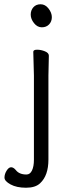

<svg xmlns="http://www.w3.org/2000/svg" viewBox="-20 -718 341 900"><path d="M168 141Q146 162 102 162Q58 162 29.5 146.5Q1 131 1 114.5Q1 98 11 82Q21 66 32 66Q43 66 54 79Q70 100 104 100Q121 100 130 81Q139 62 139 31V-364L136 -475Q136 -485 154 -485Q172 -485 190.5 -477.5Q209 -470 209 -457L207 -364V30Q207 105 168 141ZM207.5 -678Q223 -658 223 -637.5Q223 -617 210 -603.5Q197 -590 176 -590Q155 -590 139.5 -609.5Q124 -629 124 -649.5Q124 -670 136.5 -684Q149 -698 170.5 -698Q192 -698 207.5 -678Z"/></svg>

Font: LXGW Bright TC
Style: Regular
Weight: 400
Designer: Christian Thalmann (Catharsis Fonts)
Foundry: LXGW / Christian Thalmann (Catharsis Fonts) / Fontworks Inc.
Version: Version 5.501